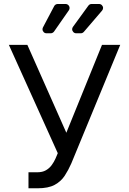

<svg xmlns="http://www.w3.org/2000/svg" viewBox="-20 -958 664 987"><path d="M126.4 9.9V-72.4H171.9Q198.2 -72.4 216.1 -82.7Q234 -93 245.9 -109.4Q257.8 -125.7 265.6 -143.5L277 -170.5L25.6 -727.3H120.7L321 -275.6L504.3 -727.3H598L346.6 -117.9Q331.7 -83.8 312.7 -54.7Q293.7 -25.6 261.2 -7.8Q228.7 9.9 173.3 9.9ZM198.5 -807.5Q198.5 -799.4 204.4 -793.1Q210.2 -786.9 219.1 -786.9H240.8Q245.7 -786.9 250.4 -789.4Q255 -791.9 257.8 -795.8L333.8 -904.8Q337.7 -910.5 337.7 -916.5Q337.7 -925.1 331.7 -931.3Q325.6 -937.5 316.8 -937.5H276.6Q271 -937.5 266 -934.5Q261 -931.5 258.5 -926.5L201 -817.5Q198.5 -812.9 198.5 -807.5ZM350.9 -807.9Q350.9 -799.7 356.9 -793.3Q362.9 -786.9 371.8 -786.9H395.2Q404.5 -786.9 411.2 -794.4L504.6 -903.4Q509.9 -909.8 509.9 -916.9Q509.9 -925.1 503.9 -931.3Q497.9 -937.5 489 -937.5H451Q440.7 -937.5 434.3 -929L355.1 -820Q350.9 -814.3 350.9 -807.9Z"/></svg>

Font: DeltaSans
Style: Regular
Weight: 400
Designer: Rasmus Andersson
Foundry: rsms
Version: Version 3.012